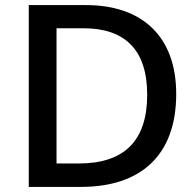

<svg xmlns="http://www.w3.org/2000/svg" viewBox="-20 -734 771 754"><path d="M672 -365C672 -593 536 -714 318 -714H93V0H298C532 0 672 -123 672 -365ZM558 -362C558 -182 469 -92 289 -92H202V-623H308C468 -623 558 -541 558 -362Z"/></svg>

Font: Noto Sans Cherokee Medium
Style: Regular
Weight: 500
Designer: Monotype Design Team
Foundry: Monotype Imaging Inc.
Version: Version 2.001